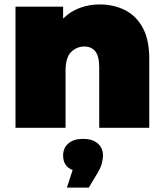

<svg xmlns="http://www.w3.org/2000/svg" viewBox="-20 -577 742 867"><path d="M50 0V-547H265V-493Q297 -525 339.5 -541Q382 -557 430 -557Q493 -557 544 -531.5Q595 -506 624.5 -452Q654 -398 654 -312V0H428V-273Q428 -324 410 -345.5Q392 -367 361 -367Q327 -367 301.5 -342.5Q276 -318 276 -257V0ZM282 270 308 191Q265 174 265 125Q265 91 289 70.5Q313 50 355 50Q397 50 421 70.5Q445 91 445 125Q445 139 440.5 158.5Q436 178 420 205L381 270Z"/></svg>

Font: Montserrat Black
Style: Regular
Weight: 900
Designer: Julieta Ulanovsky
Foundry: Julieta Ulanovsky
Version: Version 9.000; ttfautohint (v1.8.4.7-5d5b)